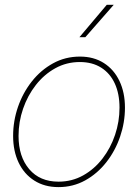

<svg xmlns="http://www.w3.org/2000/svg" viewBox="-20 -764 570 793"><path d="M221.7 8.8Q164.1 8.8 121.8 -18.1Q79.6 -44.9 56.9 -92.5Q34.2 -140.1 34.2 -202.6Q34.2 -264.2 54.2 -322.3Q74.2 -380.4 111.3 -427.5Q148.4 -474.6 199 -502.4Q249.5 -530.3 310.1 -530.3Q367.2 -530.3 408.9 -503.7Q450.7 -477.1 473.4 -429.4Q496.1 -381.8 496.1 -319.3Q496.1 -258.3 476.1 -199.7Q456.1 -141.1 419.2 -94Q382.3 -46.9 332 -19Q281.7 8.8 221.7 8.8ZM221.7 -13.7Q277.3 -13.7 323.5 -39.6Q369.6 -65.4 403.3 -109.1Q437 -152.8 455.3 -207.3Q473.6 -261.7 473.6 -319.3Q473.6 -376.5 454.3 -418.7Q435.1 -460.9 398.2 -484.4Q361.3 -507.8 309.6 -507.8Q254.9 -507.8 208.5 -482.2Q162.1 -456.5 128.2 -413.1Q94.2 -369.6 75.4 -315.2Q56.6 -260.7 56.6 -202.6Q56.6 -117.2 100.6 -65.4Q144.5 -13.7 221.7 -13.7ZM308.1 -610.4 420.9 -744.1H449.7L332.5 -610.4Z"/></svg>

Font: Inter 28pt Thin
Style: Italic
Weight: 250
Italic angle: -9.3988°
Designer: Rasmus Andersson
Foundry: rsms
Version: Version 4.001;git-66647c0bb